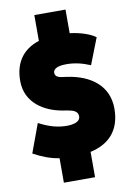

<svg xmlns="http://www.w3.org/2000/svg" viewBox="-106 -914 769 1128"><g transform="rotate(-10 278.5 -350.0)"><path d="M181 4V150H367V-1C479 -26 549 -97 549 -228C549 -363 447 -439 308 -459L273 -464C248 -468 237 -479 237 -496C237 -510 249 -533 315 -533C369 -533 412 -521 458 -502L519 -658C493 -679 435 -701 367 -709V-850H181V-696C81 -664 32 -589 32 -483C32 -352 140 -287 247 -269L276 -264C307 -259 337 -250 337 -219C337 -186 297 -176 257 -176C204 -176 154 -189 91 -222L28 -51C81 -22 129 -4 181 4Z"/></g></svg>

Font: Finlandica Black
Style: Regular
Weight: 900
Designer: Niklas Ekholm, Juho Hiilivirta, Jaakko Suomalainen
Foundry: Helsinki Type Studio
Version: Version 2.000;Glyphs 3.2 (3202)